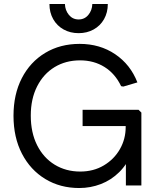

<svg xmlns="http://www.w3.org/2000/svg" viewBox="-20 -934 801 967"><path d="M379 13Q283 13 208 -32.5Q133 -78 90.5 -160Q48 -242 48 -351Q48 -459 90 -540.5Q132 -622 207.5 -667.5Q283 -713 381 -713Q483 -713 560 -661Q637 -609 672 -519L601 -498L590 -500Q560 -563 506.5 -596.5Q453 -630 383 -630Q311 -630 255 -596Q199 -562 167 -499Q135 -436 135 -352Q135 -266 167 -202.5Q199 -139 255.5 -104.5Q312 -70 384 -70Q451 -70 503 -101Q555 -132 584 -183Q613 -234 613 -294V-331L656 -299H396V-381H678L692 -367V0H614V-165H644Q621 -107 580.5 -67Q540 -27 488 -7Q436 13 379 13ZM376 -767Q334 -767 300.5 -785.5Q267 -804 248 -837.5Q229 -871 229 -914H307Q308 -882 327 -859Q346 -836 376 -836Q406 -836 425 -859Q444 -882 445 -914H523Q523 -871 504 -837.5Q485 -804 451.5 -785.5Q418 -767 376 -767Z"/></svg>

Font: Fustat Medium
Style: Regular
Weight: 500
Designer: Mohamed Gaber, Khaled Hosny, Laura Garcia Mut
Foundry: Kief Type Foundry, Alif Type Foundry, Hard Type Foundry
Version: Version 1.007